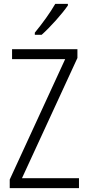

<svg xmlns="http://www.w3.org/2000/svg" viewBox="-20 -967 452 987"><path d="M329 -939V-947H264C237 -900 199 -848 159 -799V-788H194C237 -826 299 -895 329 -939ZM386 0V-51H93L378 -669V-714H42V-663H315L30 -44V0Z"/></svg>

Font: Noto Sans Arabic UI Cn Lt
Style: Regular
Weight: 300
Width: 3
Designer: Monotype Design Team, Nadine Chahine and Nizar Qandah
Foundry: Monotype Imaging Inc.
Version: Version 2.010